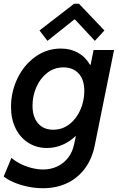

<svg xmlns="http://www.w3.org/2000/svg" viewBox="-22 -787 639 1021"><path d="M-2.4 151.4 39.1 52.2Q55.7 67.9 83.3 82.3Q110.8 96.7 143.8 105.5Q176.8 114.3 207.5 114.3Q248.5 114.3 283 97.9Q317.4 81.5 340.6 51.3Q363.8 21 372.1 -20L381.3 -63H379.4Q347.7 -32.7 308.8 -16.4Q270 0 227.5 0Q173.3 0 129.9 -26.9Q86.4 -53.7 61.5 -103.3Q36.6 -152.8 36.6 -218.8Q36.6 -298.8 71 -370.4Q105.5 -441.9 166.3 -485.4Q227.1 -528.8 302.2 -528.8Q353 -528.8 392.8 -506.6Q432.6 -484.4 456.1 -442.9H460L475.6 -521H584.5L481.9 -14.2Q467.3 59.1 428.5 110.4Q389.6 161.6 333 187.7Q276.4 213.9 207 213.9Q165 213.9 124 205.1Q83 196.3 50 181.9Q17.1 167.5 -2.4 151.4ZM426.3 -303.2Q426.3 -363.3 396.5 -396Q366.7 -428.7 315.4 -428.7Q266.6 -428.7 229.2 -399.7Q191.9 -370.6 171.4 -323.7Q150.9 -276.9 150.9 -225.1Q150.9 -166 179.9 -131.6Q209 -97.2 261.2 -97.2Q309.6 -97.2 347.4 -126.7Q385.3 -156.2 405.8 -203.9Q426.3 -251.5 426.3 -303.2ZM188 -625 372.1 -767.1H397.9L533.2 -625L482.4 -569.8L377 -683.1H372.6L230.5 -569.8Z"/></svg>

Font: Reddit Sans Fudge SmBold Italic
Style: Regular
Weight: 600
Italic angle: -11.25°
Designer: Stephen Hutchings
Version: Version 1.013